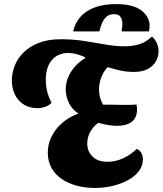

<svg xmlns="http://www.w3.org/2000/svg" viewBox="-20 -895 793 936"><path d="M442.7 21.3Q397.7 21.3 356.2 10.7Q314.7 0 282.3 -21.5Q250 -43 231.5 -75.5Q213 -108 213 -151.7Q213 -190.3 230.2 -226.8Q247.3 -263.3 280.7 -293.5Q314 -323.7 362.3 -341.7Q332 -361 316.3 -392.3Q300.7 -423.7 300.3 -460.3Q300.7 -494.7 316.8 -528.3Q333 -562 364.2 -589.3Q395.3 -616.7 439.3 -631L521.7 -583Q490.7 -558 476.8 -525.5Q463 -493 462.7 -460.3Q462.3 -440 467.5 -420.5Q472.7 -401 482.7 -384.7Q498 -384.7 515.7 -384.7Q533.3 -384.7 550.5 -384.2Q567.7 -383.7 579.7 -383.7Q597.3 -383.7 615 -383.8Q632.7 -384 645.3 -385.7Q646.7 -379.7 647.3 -373.8Q648 -368 648 -362.7Q648 -320.7 622.2 -301.2Q596.3 -281.7 552 -281.7Q531 -281.7 508.7 -285.2Q486.3 -288.7 459 -296.3Q432.3 -276.3 418.8 -250Q405.3 -223.7 405.3 -195.3Q405.3 -157.7 430.8 -132Q456.3 -106.3 504.7 -106.3Q542.7 -106.3 579.5 -123Q616.3 -139.7 647 -169.3Q660.7 -163 668.7 -149.7Q676.7 -136.3 676.7 -118.7Q676.7 -87 657.2 -61Q637.7 -35 604 -16.8Q570.3 1.3 528.8 11.3Q487.3 21.3 442.7 21.3ZM164.7 -367.7Q123 -367.7 94.7 -386.2Q66.3 -404.7 52 -435.3Q37.7 -466 37.7 -502.7Q37.7 -538 51.3 -573.7Q65 -609.3 94.2 -638.7Q123.3 -668 168.5 -685.8Q213.7 -703.7 276.3 -703.7Q336.3 -703.7 390.3 -695.3Q444.3 -687 493.5 -678.2Q542.7 -669.3 586.3 -669.3Q624.7 -669.3 658 -679Q691.3 -688.7 720.7 -717Q736 -703.7 744.7 -684.3Q753.3 -665 753 -644Q753 -619.7 740.3 -596.7Q727.7 -573.7 701 -559Q674.3 -544.3 632.3 -544.3Q593.3 -544.3 552.5 -554.3Q511.7 -564.3 472.2 -579.7Q432.7 -595 396.3 -611.3L393.3 -617Q367 -628 349.3 -632.3Q331.7 -636.7 313.3 -636.7Q262.3 -636.7 232.8 -602Q203.3 -567.3 203.3 -507Q203.3 -478.3 209.3 -452Q215.3 -425.7 231.3 -394Q218 -380 199.3 -373.8Q180.7 -367.7 164.7 -367.7ZM336.7 -742Q344.7 -779.7 369.7 -810Q394.7 -840.3 438.7 -857.7Q482.7 -875 546.3 -875Q628.7 -875 669 -844.2Q709.3 -813.3 709.3 -769.3Q709.3 -757 706.3 -742H572.7Q574.3 -753 575.5 -761.3Q576.7 -769.7 576.7 -778.3Q576.7 -788 573.8 -799.2Q571 -810.3 562.3 -818.2Q553.7 -826 536.3 -826Q512.3 -826 498.2 -812.7Q484 -799.3 476.5 -780.2Q469 -761 464.3 -742Z"/></svg>

Font: Sansita Swashed Light
Style: Regular
Weight: 300
Designer: Pablo Cosgaya
Foundry: Omnibus-Type
Version: Version 1.003